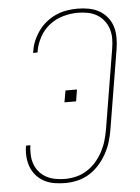

<svg xmlns="http://www.w3.org/2000/svg" viewBox="-53 -785 607 835"><g transform="rotate(-5 250.0 -367.5)"><path d="M198 8Q174 8 150.5 4Q127 0 107 -10.5Q87 -21 72 -38Q57 -55 49 -76.5Q41 -98 39.5 -121.5Q38 -145 42 -169H61Q58 -148 59 -126.5Q60 -105 67 -86Q74 -67 87 -52Q100 -37 117.5 -27.5Q135 -18 156 -14Q177 -10 198 -10Q223 -10 248 -16Q273 -22 295.5 -36.5Q318 -51 335.5 -71.5Q353 -92 365 -115Q377 -138 384 -162.5Q391 -187 395 -211L452 -556Q456 -579 456 -601Q456 -623 449.5 -643Q443 -663 430 -679.5Q417 -696 399 -706.5Q381 -717 359.5 -721Q338 -725 316 -725Q285 -725 252.5 -716Q220 -707 193 -686Q166 -665 149.5 -634.5Q133 -604 128 -573Q128 -572 127.5 -570.5Q127 -569 127 -568H108Q108 -570 108 -571Q108 -572 109 -573Q112 -597 121.5 -619.5Q131 -642 145.5 -662.5Q160 -683 180 -699Q200 -715 222.5 -725Q245 -735 269 -739Q293 -743 316 -743Q341 -743 365.5 -738.5Q390 -734 410.5 -722.5Q431 -711 446 -692.5Q461 -674 468 -651.5Q475 -629 475 -603.5Q475 -578 471 -553L414 -208Q410 -182 402 -155.5Q394 -129 380.5 -104Q367 -79 347.5 -57Q328 -35 304 -20Q280 -5 252.5 1.5Q225 8 198 8ZM225 -342 234 -393H284L276 -342Z"/></g></svg>

Font: Iosevka SS04 Thin
Style: Italic
Weight: 100
Italic angle: -9°
Monospace: yes
Designer: Belleve Invis
Foundry: Belleve Invis
Version: Version 19.0.0; ttfautohint (v1.8.4)